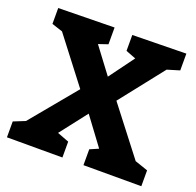

<svg xmlns="http://www.w3.org/2000/svg" viewBox="-124 -836 988 967"><g transform="rotate(20 370.0 -352.5)"><path d="M9.8 -85 71.8 -109.9 273.9 -354 87.9 -596.2 29.8 -615.2V-700.2L330.1 -705.1V-615.2L279.8 -598.1L382.8 -460.9L481 -594.2L426.8 -615.2V-700.2L714.8 -705.1V-615.2L648.9 -595.2L464.8 -361.8L660.2 -108.9L730 -85V0H419.9V-85L465.8 -105L356 -252.9L244.1 -108.9L307.1 -85V0H9.8Z"/></g></svg>

Font: Kadwa
Style: Regular
Weight: 400
Designer: Sol Matas
Foundry: Sol Matas
Version: Version 1.000;PS 001.000;hotconv 1.0.70;makeotf.lib2.5.58329